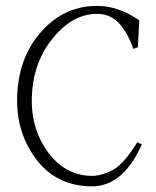

<svg xmlns="http://www.w3.org/2000/svg" viewBox="-20 -708 540 663"><path d="M313.5 -687.5Q387.7 -688.5 460.9 -637.7L456.1 -544.9L440.4 -539.1Q423.8 -588.9 393.6 -625Q361.3 -661.1 313.5 -660.2Q228.5 -659.2 160.2 -573.2Q89.8 -485.4 89.8 -359.4Q89.8 -244.1 163.1 -161.1Q218.8 -100.6 298.8 -100.6Q334 -101.6 373 -123Q410.2 -145.5 454.1 -216.8L469.7 -209Q405.3 -65.4 298.8 -64.5Q179.7 -64.5 109.4 -152.3Q39.1 -242.2 39.1 -359.4Q39.1 -490.2 106.4 -579.1Q190.4 -687.5 313.5 -687.5Z"/></svg>

Font: BabelStone Sani Yi
Style: Regular
Weight: 400
Designer: Andrew West
Foundry: BabelStone
Version: Version 1.00 November 22, 2015, initial release